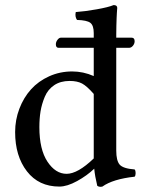

<svg xmlns="http://www.w3.org/2000/svg" viewBox="-20 -719 555 750"><path d="M346.2 -100.1V-109.9V-352.1Q319.3 -382.8 300.5 -392.8Q281.7 -402.8 252 -402.8Q216.3 -402.8 191.7 -386.2Q167 -369.6 155 -341.1Q143.1 -312.5 138.4 -284.2Q133.8 -255.9 133.8 -222.2Q133.8 -135.3 165.3 -87.6Q196.8 -40 240.2 -40Q283.7 -40 346.2 -100.1ZM483.9 -532.2H434.1V-130.9Q434.1 -91.3 447.5 -75.9Q460.9 -60.5 505.9 -57.1Q509.8 -52.7 509.8 -43Q509.8 -33.2 505.9 -28.8Q420.9 -19.5 379.9 9.8Q368.2 12.7 359.9 6.8Q350.6 -31.7 348.1 -60.1Q320.3 -33.2 281.2 -11.7Q242.2 9.8 211.9 9.8Q131.3 9.8 85.2 -49.8Q39.1 -109.4 39.1 -203.1Q39.1 -251 55.7 -294.4Q72.3 -337.9 101.1 -369.9Q129.9 -401.9 171.9 -420.9Q213.9 -439.9 262.2 -439.9Q305.2 -439.9 346.2 -421.9V-532.2H209Q198.2 -532.2 198.2 -545.9Q198.2 -555.2 204.6 -563.5Q210.9 -571.8 217.8 -571.8H346.2V-589.8Q346.2 -619.6 332.8 -629.9Q319.3 -640.1 280.8 -641.1Q272 -653.8 275.9 -671.9Q311 -674.3 357.7 -682.6Q404.3 -690.9 423.8 -699.2Q438 -699.2 438 -688Q438 -687 437.5 -682.1Q437 -677.2 436.5 -668.2Q436 -659.2 435.5 -647.5Q435.1 -635.7 434.6 -618.7Q434.1 -601.6 434.1 -583V-571.8H494.1Q505.9 -571.8 505.9 -558.1Q505.9 -548.3 499.3 -540.3Q492.7 -532.2 483.9 -532.2Z"/></svg>

Font: Common Serif News
Style: Regular
Weight: 450
Designer: Philipp H. Poll, Khaled Hosny
Foundry: Stefan Peev, Context Ltd.
Version: Version 1.026